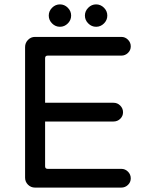

<svg xmlns="http://www.w3.org/2000/svg" viewBox="-20 -850 663 871"><path d="M201.2 -779.3Q201.2 -799.8 216.3 -814.9Q231.4 -830.1 252 -830.1Q272.5 -830.1 287.6 -814.9Q302.7 -799.8 302.7 -779.3Q302.7 -758.8 287.6 -743.7Q272.5 -728.5 252 -728.5Q231.4 -728.5 216.3 -743.7Q201.2 -758.8 201.2 -779.3ZM365.2 -779.3Q365.2 -799.8 380.4 -814.9Q395.5 -830.1 416 -830.1Q436.5 -830.1 451.7 -814.9Q466.8 -799.8 466.8 -779.3Q466.8 -758.8 451.7 -743.7Q436.5 -728.5 416 -728.5Q395.5 -728.5 380.4 -743.7Q365.2 -758.8 365.2 -779.3ZM93.8 -43.9V-636.7Q93.8 -655.3 106.9 -668.9Q120.1 -682.6 138.7 -682.6H530.3Q547.9 -682.6 560.5 -669.9Q573.2 -657.2 573.2 -639.6Q573.2 -622.1 560.5 -609.9Q547.9 -597.7 530.3 -597.7H196.3Q184.6 -597.7 184.6 -585.9V-383.8H495.1Q512.7 -383.8 525.4 -371.1Q538.1 -358.4 538.1 -340.8Q538.1 -323.2 525.4 -311Q512.7 -298.8 495.1 -298.8H184.6V-95.7Q184.6 -84 196.3 -84H530.3Q547.9 -84 560.5 -71.3Q573.2 -58.6 573.2 -41Q573.2 -23.4 560.5 -11.2Q547.9 1 530.3 1H138.7Q120.1 1 106.9 -12.2Q93.8 -25.4 93.8 -43.9Z"/></svg>

Font: jf-openhuninn-1.1
Style: Regular
Weight: 400
Designer: [Kosugi Maru]
      Designed by Motoya company      

      [Varela Round]
      Joe Prince(Latin component); Avraham Co
Foundry: justfont CO.,LTD.
Version: 1.1